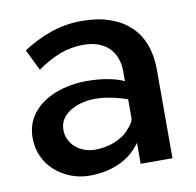

<svg xmlns="http://www.w3.org/2000/svg" viewBox="-66 -601 692 678"><g transform="rotate(-10 280.0 -261.5)"><path d="M387 0V-75Q355 -31 307.5 -10.5Q260 10 204 10Q167 10 134.5 -3Q102 -16 78 -38Q54 -60 40.5 -90Q27 -120 27 -155Q27 -196 45 -227Q63 -258 94.5 -279Q126 -300 166 -310.5Q206 -321 249 -321Q294 -321 328.5 -314Q363 -307 383 -297V-332Q383 -359 374.5 -381Q366 -403 350.5 -418Q335 -433 312 -441Q289 -449 259 -449Q216 -449 176.5 -434Q137 -419 94 -389L57 -465Q105 -496 157.5 -514.5Q210 -533 270 -533Q326 -533 369 -518Q412 -503 441.5 -475.5Q471 -448 486 -408Q501 -368 501 -318V0ZM362 -128Q371 -137 377 -147Q383 -157 383 -166V-232Q355 -242 325 -248Q295 -254 268 -254Q244 -254 221.5 -248.5Q199 -243 180.5 -232Q162 -221 150.5 -204.5Q139 -188 139 -165Q139 -146 147 -129.5Q155 -113 168.5 -101.5Q182 -90 200 -83.5Q218 -77 238 -77Q255 -77 272.5 -80Q290 -83 306.5 -89.5Q323 -96 337.5 -105.5Q352 -115 362 -128Z"/></g></svg>

Font: Rising Sun SemiBold
Style: Regular
Weight: 600
Designer: Matt McInerney, Pablo Impallari, Rodrigo Fuenzalida (Raleway font), Stephen Hutchings (Greek), Cristiano Sobral (main ch
Foundry: The Rising Sun Project Authors
Version: Version 4.327; ttfautohint (v1.8.4.7-5d5b-dirty)